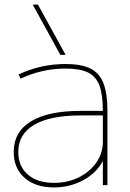

<svg xmlns="http://www.w3.org/2000/svg" viewBox="-20 -810 569 840"><path d="M216 10Q135 10 87.5 -32Q40 -74 40 -145Q40 -233 115.5 -279Q191 -325 334 -325H430Q430 -396 415 -436Q400 -476 364.5 -493Q329 -510 267 -510Q215 -510 166 -499Q117 -488 70 -466L61 -484Q109 -507 160.5 -518.5Q212 -530 267 -530Q335 -530 375 -510.5Q415 -491 432.5 -446Q450 -401 450 -325V0H430V-104H429Q401 -52 343 -21Q285 10 216 10ZM216 -10Q276 -10 324.5 -34Q373 -58 401.5 -99Q430 -140 430 -190V-305H334Q199 -305 129.5 -264Q60 -223 60 -145Q60 -83 101.5 -46.5Q143 -10 216 -10ZM244 -570 123 -790H146L267 -570Z"/></svg>

Font: M PLUS 1 Thin Thin
Style: Regular
Weight: 250
Version: Version 1.001